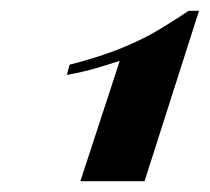

<svg xmlns="http://www.w3.org/2000/svg" viewBox="-20 -773 389 356"><path d="M349 -753 248 -437H129L202 -660Q180 -653 158 -646.5Q136 -640 104 -634L109 -653Q167 -668 207 -684.5Q247 -701 276.5 -719Q306 -737 330 -753Z"/></svg>

Font: Playfair Display Black
Style: Italic
Weight: 900
Italic angle: -14°
Designer: Claus Eggers Sørensen
Foundry: Claus Eggers Sørensen
Version: Version 1.203